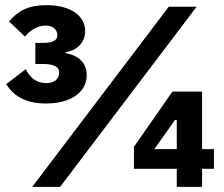

<svg xmlns="http://www.w3.org/2000/svg" viewBox="-20 -724 868 744"><path d="M763 0V-70H809V-146H763V-369H648L499 -155V-70H665V0ZM665 -146H578L658 -259H665ZM213 0 742 -698H634L105 0ZM117 -558V-476H148C184 -476 209 -467 209 -444V-442C209 -418 190 -402 159 -402C119 -402 95 -425 80 -456L4 -398C30 -357 73 -323 159 -323C252 -323 316 -365 316 -433C316 -480 284 -510 234 -518V-522C275 -527 310 -557 310 -603C310 -663 254 -704 160 -704C90 -704 50 -682 15 -641L77 -582C98 -610 129 -625 157 -625C186 -625 202 -608 202 -589V-585C202 -570 187 -558 151 -558Z"/></svg>

Font: IBM Plex Devanagari
Style: Bold
Weight: 700
Designer: Mike Abbink, Paul van der Laan, Pieter van Rosmalen, Erin McLaughlin
Foundry: Bold Monday
Version: Version 1.0